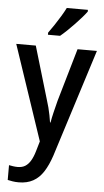

<svg xmlns="http://www.w3.org/2000/svg" viewBox="-65 -806 590 1086"><g transform="rotate(5 230.5 -263.0)"><path d="M2 -539H113L202 -239Q209 -217 214.5 -196Q220 -175 224 -154Q228 -133 231 -113H234Q238 -138 246 -171Q254 -204 263 -239L350 -539H460L266 73Q248 127 224 164.5Q200 202 165.5 221Q131 240 84 240Q65 240 49.5 237.5Q34 235 21 232V148Q31 150 44 152Q57 154 70 154Q96 154 113.5 143Q131 132 144 110Q157 88 166 57L183 -1ZM389 -756Q379 -742 361.5 -722Q344 -702 323.5 -680.5Q303 -659 282.5 -639.5Q262 -620 245 -606H176V-618Q192 -640 209 -665.5Q226 -691 242 -717.5Q258 -744 269 -766H389Z"/></g></svg>

Font: Noto Sans Display SemiCondensed Medium
Style: Regular
Weight: 500
Width: 4
Designer: Monotype Design Team
Foundry: Monotype Imaging Inc.
Version: Version 2.003